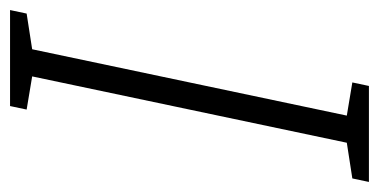

<svg xmlns="http://www.w3.org/2000/svg" viewBox="-236 -548 754 382"><g transform="rotate(-90 141.0 -357.0)"><path d="M-30 0 -23 -33 48 -44 180 -670 114 -681 121 -714H312L305 -681L234 -670L102 -44L168 -33L161 0Z"/></g></svg>

Font: Noto Sans Display SemiCondensed Light
Style: Italic
Weight: 300
Width: 4
Italic angle: -12°
Designer: Monotype Design Team
Foundry: Monotype Imaging Inc.
Version: Version 1.900